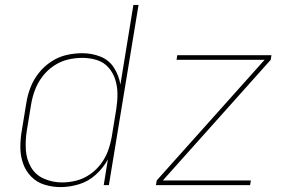

<svg xmlns="http://www.w3.org/2000/svg" viewBox="-20 -755 1192 783"><path d="M227 8Q264 8 302 -3.5Q340 -15 370.5 -42.5Q401 -70 420 -105L403 0H424L545 -735H524L471 -410Q465 -447 445 -478.5Q425 -510 390 -524Q355 -538 316 -538Q283 -538 250.5 -530.5Q218 -523 188.5 -503.5Q159 -484 137.5 -456.5Q116 -429 104 -397.5Q92 -366 87 -333L69 -223Q63 -189 63 -155Q63 -121 73.5 -90Q84 -59 106.5 -35.5Q129 -12 161 -2Q193 8 227 8ZM616 0H1000L1003 -19H644L1084 -511L1087 -530H703L700 -511H1059L619 -19ZM233 -11Q195 -11 160 -26Q125 -41 106.5 -73Q88 -105 85.5 -143Q83 -181 89 -220L107 -330Q112 -360 123 -389Q134 -418 153.5 -443.5Q173 -469 200 -487Q227 -505 256.5 -512Q286 -519 316 -519Q347 -519 375.5 -510Q404 -501 423 -479Q442 -457 450.5 -429Q459 -401 459 -370.5Q459 -340 454 -309L436 -199Q431 -170 421 -141.5Q411 -113 392 -87.5Q373 -62 347 -44Q321 -26 291.5 -18.5Q262 -11 233 -11Z"/></svg>

Font: Iosevka Sparkle Thin Oblique
Style: Regular
Weight: 100
Italic angle: -9°
Designer: Belleve Invis
Foundry: Belleve Invis
Version: Version 4.5.0; ttfautohint (v1.8.3)